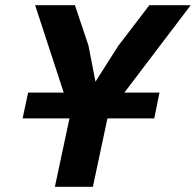

<svg xmlns="http://www.w3.org/2000/svg" viewBox="-20 -718 753 738"><path d="M88 -362H225L115 -698H268L320 -543L347 -404L434 -541L554 -698H713L458 -362H593L573 -263H393L337 0H191L247 -263H67Z"/></svg>

Font: Azeret Mono SemiBold
Style: Italic
Weight: 600
Italic angle: -12°
Designer: Martin Vácha
Foundry: Displaay
Version: Version 1.000; Glyphs 3.0.3, build 3074